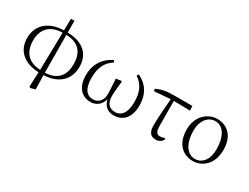

<svg xmlns="http://www.w3.org/2000/svg" viewBox="-75 -1292 2749 2123"><g transform="rotate(30 1299.0 -231.0)"><path d="M349 -16C205 -22 119 -103 119 -260C119 -403 199 -493 359 -496ZM339 203 354 213 415 197 410 16C593 10 710 -92 710 -261C710 -420 607 -522 407 -526L406 -675H362L359 -526C170 -522 48 -418 48 -251C48 -84 167 10 348 16ZM407 -496C575 -490 639 -396 639 -254C639 -112 571 -21 410 -15Z M1006 14C1081 14 1137 -30 1156 -107C1177 -25 1227 14 1305 14C1409 14 1498 -56 1498 -224C1498 -370 1429 -467 1319 -518L1305 -494C1390 -436 1430 -359 1430 -224C1430 -81 1369 -25 1300 -25C1220 -25 1181 -73 1181 -165C1181 -217 1190 -278 1196 -354L1187 -360L1122 -350C1126 -267 1132 -218 1132 -159C1132 -70 1081 -25 1014 -25C939 -25 885 -83 885 -222C885 -361 928 -438 1016 -495L1001 -518C892 -466 816 -367 816 -219C816 -61 900 14 1006 14Z M1840 14C1882 14 1910 -5 1929 -37L1922 -55C1906 -46 1889 -41 1866 -41C1828 -41 1805 -59 1803 -130L1801 -458L2009 -454L2007 -512H1787C1678 -512 1614 -501 1551 -468L1557 -441L1762 -457C1753 -344 1742 -221 1742 -111C1742 -20 1777 14 1840 14Z M2312 14C2426 14 2548 -73 2548 -261C2548 -435 2452 -526 2320 -526C2206 -526 2082 -435 2082 -256C2082 -68 2193 14 2312 14ZM2320 -18C2234 -18 2153 -102 2153 -285C2153 -408 2219 -494 2313 -494C2416 -494 2478 -389 2478 -227C2478 -109 2422 -18 2320 -18Z"/></g></svg>

Font: Noto Serif CJK SC Light
Style: Regular
Weight: 300
Designer: Ryoko NISHIZUKA 西塚涼子 (kana & ideographs); Frank Grießhammer (Latin, Greek & Cyrillic); Wenlong ZHANG 张文龙 (bopomofo); San
Foundry: Adobe
Version: Version 2.001;hotconv 1.1.0;makeotfexe 2.6.0